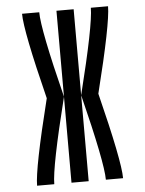

<svg xmlns="http://www.w3.org/2000/svg" viewBox="-55 -825 656 869"><g transform="rotate(-5 273.5 -390.5)"><path d="M78.1 0Q78.1 -78.1 156.2 -390.6Q78.1 -703.1 78.1 -781.2H156.2Q156.2 -703.1 234.4 -390.6Q156.2 -78.1 156.2 0ZM234.4 0V-781.2H312.5V0ZM312.5 -390.6Q390.6 -703.1 390.6 -781.2H468.8Q468.8 -703.1 390.6 -390.6Q468.8 -78.1 468.8 0H390.6Q390.6 -78.1 312.5 -390.6Z"/></g></svg>

Font: Luculent
Style: Regular
Weight: 400
Monospace: yes
Designer: Andrew Kensler
Version: Version 1.0.0-845fa02f9341